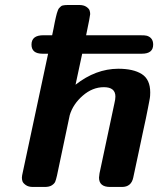

<svg xmlns="http://www.w3.org/2000/svg" viewBox="-20 -742 628 762"><path d="M66.9 -37.1Q66.9 -43.9 70.8 -60.1L170.9 -528.8H148.9Q105 -528.8 105 -564.9Q105 -602.1 151.9 -602.1H187Q189.9 -615.2 192.9 -630.6Q195.8 -646 197.5 -654.5Q199.2 -663.1 201.7 -673.6Q204.1 -684.1 205.6 -689Q207 -693.8 209.5 -700.4Q211.9 -707 214.4 -709.5Q216.8 -711.9 220.5 -715.6Q224.1 -719.2 228.5 -720.2Q232.9 -721.2 238 -721.7Q243.2 -722.2 250 -722.2H293.9Q312 -722.2 322.5 -715.1Q333 -708 335.4 -700.9Q337.9 -693.8 337.9 -686Q337.9 -679.2 321.8 -602.1H534.2Q557.1 -602.1 563 -600.1Q587.9 -592.3 587.9 -564.9Q587.9 -528.8 543 -528.8H306.2L279.8 -405.8Q359.9 -468.8 449.2 -469.2Q509.3 -469.2 542.7 -448Q576.2 -426.8 576.2 -375Q576.2 -368.2 575.7 -361.1Q575.2 -354 572.5 -340.6Q569.8 -327.1 567.4 -314Q564.9 -300.8 559.1 -272.5Q553.2 -244.1 547.1 -217Q541 -189.9 530.5 -138.4Q520 -86.9 508.8 -37.1Q501 0 463.9 0H417Q373 0 373 -37.1Q373 -42 375 -54.2L434.1 -332Q438 -348.1 438 -358.9Q438 -396 392.1 -396Q347.2 -396 308.6 -362.5Q270 -329.1 256.8 -285.2L206.1 -44.9Q202.1 -27.8 199 -20.5Q195.8 -13.2 185.8 -6.6Q175.8 0 157.2 0H110.8Q92.8 0 82.3 -7.6Q71.8 -15.1 69.3 -22.2Q66.9 -29.3 66.9 -37.1Z"/></svg>

Font: CMU Sans Serif
Style: BoldOblique
Weight: 700
Italic angle: -12°
Version: Version 0.7.0